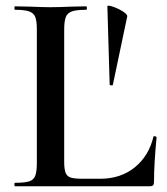

<svg xmlns="http://www.w3.org/2000/svg" viewBox="-20 -647 581 667"><path d="M268 -26H328Q399 -26 448 -65.5Q497 -105 513 -172Q513 -174 517 -174Q519 -174 521.5 -172.5Q524 -171 524 -170Q515 -78 515 -15Q515 -7 512 -3.5Q509 0 500 0H32Q30 0 30 -6Q30 -12 32 -12Q66 -12 81.5 -17Q97 -22 102.5 -36.5Q108 -51 108 -81V-544Q108 -574 102.5 -588Q97 -602 81 -607.5Q65 -613 32 -613Q30 -613 30 -619Q30 -625 32 -625L83 -624Q127 -622 155 -622Q185 -622 229 -624L279 -625Q282 -625 282 -619Q282 -613 279 -613Q246 -613 230 -607.5Q214 -602 208.5 -587.5Q203 -573 203 -543V-85Q203 -59 208 -46.5Q213 -34 226 -30Q239 -26 268 -26ZM422 -590 372 -352Q371 -350 366 -350.5Q361 -351 361 -353L353 -625Q353 -630 371.5 -624Q390 -618 406.5 -607.5Q423 -597 422 -590Z"/></svg>

Font: Cormorant Infant SemiBold
Style: Regular
Weight: 600
Designer: Christian Thalmann (Catharsis Fonts)
Foundry: Catharsis Fonts
Version: Version 4.000